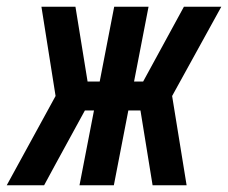

<svg xmlns="http://www.w3.org/2000/svg" viewBox="-75 -550 677 570"><path d="M56 0H-55L90 -265L48 -530H149L185 -308H221L264 -530H366L323 -308H350L471 -530H582L436 -265L479 0H378L342 -222H306L263 0H161L204 -222H177L89 -61Z"/></svg>

Font: Lode
Style: Bold Italic
Weight: 700
Italic angle: -11°
Monospace: yes
Designer: Belleve Invis
Foundry: Belleve Invis
Version: Version 29.2.0; ttfautohint (v1.8.3)